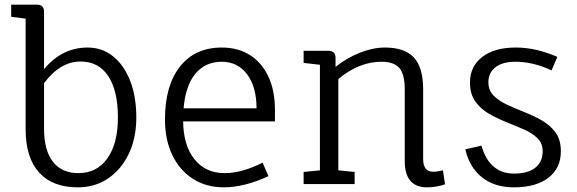

<svg xmlns="http://www.w3.org/2000/svg" viewBox="-20 -790 2475 824"><path d="M314 14Q205 14 147.5 -50Q90 -114 90 -235V-710L28 -718V-770H139Q169 -770 169 -739V-493Q246 -586 356 -586Q418 -586 465 -548.5Q512 -511 538.5 -443.5Q565 -376 565 -286Q565 -198 533 -130.5Q501 -63 444.5 -24.5Q388 14 314 14ZM316 -47Q396 -47 441 -110.5Q486 -174 486 -286Q486 -401 444.5 -463.5Q403 -526 326 -526Q238 -526 169 -433V-237Q169 -145 207 -96Q245 -47 316 -47Z M941 14Q865 14 808 -22.5Q751 -59 719.5 -124.5Q688 -190 688 -277Q688 -423 752.5 -504.5Q817 -586 932 -586Q1002 -586 1053 -553.5Q1104 -521 1132 -461Q1160 -401 1160 -318V-269H766Q767 -166 814.5 -106.5Q862 -47 944 -47Q1018 -47 1107 -92L1132 -34Q1083 -11 1034 1.5Q985 14 941 14ZM768 -325H1081Q1081 -417 1040.5 -471Q1000 -525 932 -525Q861 -525 818.5 -473.5Q776 -422 768 -325Z M1813 14Q1717 14 1717 -99V-407Q1717 -471 1694 -498Q1671 -525 1617 -525Q1521 -525 1432 -451V-59L1502 -52V0H1283V-52L1353 -59V-512L1283 -520V-572H1389Q1420 -572 1420 -542V-503Q1469 -542 1525 -564Q1581 -586 1632 -586Q1717 -586 1756.5 -543Q1796 -500 1796 -407V-108Q1796 -53 1839 -53Q1857 -53 1881 -59L1890 1Q1852 14 1813 14Z M2185 14Q2103 14 2049 -28.5Q1995 -71 1977 -149L2046 -165Q2081 -45 2186 -45Q2245 -45 2277 -70Q2309 -95 2309 -141Q2309 -175 2286.5 -197Q2264 -219 2228.5 -234.5Q2193 -250 2153 -266Q2113 -282 2077.5 -302.5Q2042 -323 2019.5 -355Q1997 -387 1997 -436Q1997 -505 2049.5 -545.5Q2102 -586 2193 -586Q2238 -586 2281.5 -576Q2325 -566 2372 -546L2347 -488Q2268 -525 2192 -525Q2137 -525 2106.5 -501.5Q2076 -478 2076 -437Q2076 -402 2098.5 -379.5Q2121 -357 2156.5 -340.5Q2192 -324 2231.5 -308.5Q2271 -293 2306.5 -272.5Q2342 -252 2364.5 -221Q2387 -190 2387 -141Q2387 -68 2333.5 -27Q2280 14 2185 14Z"/></svg>

Font: Fauna One
Style: Regular
Weight: 400
Designer: Eduardo Rodriguez Tunni
Foundry: Eduardo Rodriguez Tunni
Version: Version 2.001; ttfautohint (v1.8.4.7-5d5b);gftools[0.9.23]